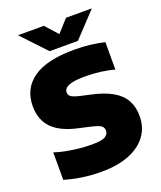

<svg xmlns="http://www.w3.org/2000/svg" viewBox="-170 -1058 989 1176"><g transform="rotate(-20 324.0 -470.5)"><path d="M287 10Q219 10 158.8 0.8Q98.5 -8.5 48 -24V-203Q81 -191.5 123 -183.5Q165 -175.5 208 -171.2Q251 -167 287 -167Q353.5 -167 375.5 -181.2Q397.5 -195.5 397.5 -218.5Q397.5 -238 382 -249.8Q366.5 -261.5 315.5 -273L246.5 -288.5Q132.5 -313 79.5 -367.5Q26.5 -422 26.5 -510.5Q26.5 -625 114.8 -687.5Q203 -750 382 -750Q441 -750 491.2 -743.8Q541.5 -737.5 579 -728V-549Q543.5 -560 493.2 -566.8Q443 -573.5 392.5 -573.5Q335.5 -573.5 305 -566.2Q274.5 -559 262.5 -547Q250.5 -535 250.5 -520.5Q250.5 -503 263.5 -492.5Q276.5 -482 318 -472L387 -456.5Q470.5 -438.5 522.2 -408.2Q574 -378 597.8 -334Q621.5 -290 621.5 -232Q621.5 -157.5 581.2 -103.2Q541 -49 466 -19.5Q391 10 287 10ZM239 -793 90.5 -951H259L348 -852H314L403.5 -951H572L423.5 -793Z"/></g></svg>

Font: Encode Sans SemiExpanded Black
Style: Regular
Weight: 900
Width: 6
Designer: Multiple Designers
Foundry: Impallari Type
Version: Version 3.002